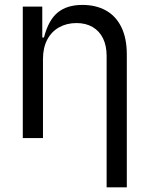

<svg xmlns="http://www.w3.org/2000/svg" viewBox="-20 -573 621 797"><path d="M158.4 0H74.6V-545.5H155.5V-417.6H162.6Q181.1 -489.7 219.6 -521.1Q258.2 -552.6 321.7 -552.6Q377.8 -552.6 419.2 -529.8Q460.6 -507.1 483.5 -460.9Q506.4 -414.8 506.4 -346.6V204.5H422.6V-340.9Q422.6 -383.5 407.5 -414.1Q392.4 -444.6 364.2 -460.9Q335.9 -477.3 297.6 -477.3Q257.1 -477.3 225.5 -459.7Q193.9 -442.1 176.1 -408.4Q158.4 -374.6 158.4 -328.1Z"/></svg>

Font: Riot Sans
Style: Regular
Weight: 400
Designer: Rasmus Andersson
Foundry: rsms
Version: Version 4.001